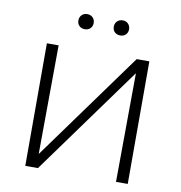

<svg xmlns="http://www.w3.org/2000/svg" viewBox="-91 -931 956 1015"><g transform="rotate(10 387.0 -423.5)"><path d="M662 0H599L603 -584L180 0H112V-658H175L171 -74L594 -658H662ZM255 -806Q255 -824 266.5 -835.5Q278 -847 296 -847Q314 -847 325.5 -835.5Q337 -824 337 -806Q337 -788 325.5 -777Q314 -766 296 -766Q278 -766 266.5 -777Q255 -788 255 -806ZM445 -806Q445 -824 456.5 -835.5Q468 -847 487 -847Q504 -847 515.5 -835.5Q527 -824 527 -806Q527 -788 515.5 -777Q504 -766 487 -766Q468 -766 456.5 -777Q445 -788 445 -806Z"/></g></svg>

Font: Ysabeau Semilight
Style: Regular
Weight: 300
Designer: Christian Thalmann (Catharsis Fonts)
Version: Version 0.003